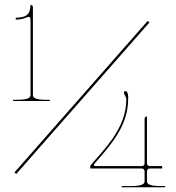

<svg xmlns="http://www.w3.org/2000/svg" viewBox="-20 -770 740 808"><path d="M601.5 -682 41 -44.5 48.5 -38 609 -675.5ZM108.5 -680.5V-371.5C108.5 -360.5 103.5 -350 50.5 -350H35V-345H190V-350H176.5C123.5 -350 118.5 -360.5 118.5 -371.5V-740C118.5 -745.5 114.5 -749.5 108.5 -749.5C106 -726.5 108.5 -695.5 46.5 -695.5V-687.5C65 -687.5 79 -691 88.5 -695.5C93.5 -698 98 -699 100.5 -699C108.5 -699 108.5 -691 108.5 -680.5ZM380 -84C410.5 -119.5 437 -148.5 462 -185.5C496 -235.5 519.5 -288.5 519.5 -356C519.5 -365.5 519.5 -376 514 -384C513 -385.5 511 -386.5 507.5 -386.5C504.5 -386.5 501.5 -384 501.5 -380C501.5 -371.5 511.5 -364 511.5 -352C511.5 -288.5 487.5 -236.5 454 -187C427.5 -148.5 391 -109 360 -73V-61H574.5C585 -61 588.5 -56 588.5 -47.5V-8.5C588.5 2.5 583.5 13 530.5 13H492V18H675V13H656.5C603.5 13 598.5 2.5 598.5 -8.5V-47.5C598.5 -56 602 -61 612.5 -61H662.5V-71H612.5C602 -71 598.5 -75.5 598.5 -84V-280C592.5 -280 588.5 -276 588.5 -270.5V-84C588.5 -75.5 585 -71 574.5 -71H383C372.5 -71 374 -77.5 380 -84Z"/></svg>

Font: Znikomit
Style: Regular
Weight: 100
Designer: gluk
Foundry: gluk
Version: Version 0.55